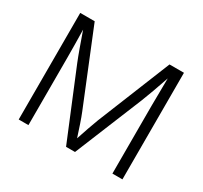

<svg xmlns="http://www.w3.org/2000/svg" viewBox="-149 -932 1198 1135"><g transform="rotate(30 450.0 -364.0)"><path d="M96.2 0H162.6V-461.9C162.6 -514.6 161.6 -588.4 160.2 -650.4C186 -577.1 211.4 -504.9 229 -461.9L419.4 0H480.5L669.4 -461.9C687 -505.9 713.9 -579.6 737.8 -650.9C736.8 -585 735.8 -513.2 735.8 -461.9V0H804.2V-727.5H705.6L503.9 -228.5C489.3 -190.9 467.8 -127.9 450.7 -76.2C433.6 -129.4 413.1 -191.9 397.9 -228.5L194.8 -727.5H96.2Z"/></g></svg>

Font: Raveo Light
Style: Regular
Weight: 300
Designer: Jakub Foglar, Rasmus Andersson (Inter)
Foundry: Jakubfoglar.com
Version: Version 1.100;Glyphs 3.2.3 (3260)